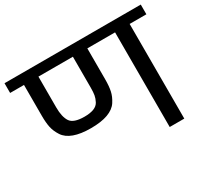

<svg xmlns="http://www.w3.org/2000/svg" viewBox="-156 -947 1245 1163"><g transform="rotate(-30 466.5 -365.0)"><path d="M-10 -662H87V-446Q87 -398 94 -365Q101 -332 122.5 -299Q144 -266 190.5 -249Q237 -232 308 -232Q380 -232 426.5 -249Q473 -266 494.5 -299Q516 -332 523 -365Q530 -398 530 -446V-662H724V0H826V-662H943V-730H-10ZM429 -662V-446Q429 -414 425.5 -394Q422 -374 411 -353Q400 -332 374.5 -322Q349 -312 309 -312Q233 -312 210.5 -346Q188 -380 188 -446V-662Z"/></g></svg>

Font: Glegoo
Style: Bold
Weight: 700
Version: Version 2.0.1; ttfautohint (v0.9) -r 48 -G 60